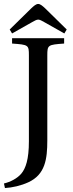

<svg xmlns="http://www.w3.org/2000/svg" viewBox="-20 -843 369 970"><path d="M29 -694 41 -674 142 -731C154 -738 165 -744 173 -744C181 -744 192 -738 204 -731L305 -674L317 -694L208 -801C196 -812 184 -823 173 -823C162 -823 151 -813 138 -801ZM0 84 5 107C42 105 86 95 123 78C208 39 219 -38 219 -134V-563C219 -616 222 -617 304 -623V-650H41V-623C124 -617 126 -616 126 -563V-129C126 -38 110 8 87 35C66 59 33 76 0 84Z"/></svg>

Font: erewhon
Style: Regular
Weight: 400
Version: Version 1.0.0